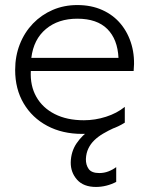

<svg xmlns="http://www.w3.org/2000/svg" viewBox="-20 -515 590 760"><path d="M305 15Q227 15 167.2 -16.8Q107.5 -48.5 73.8 -105.5Q40 -162.5 40 -238Q40 -293 58.5 -340Q77 -387 110.5 -421.8Q144 -456.5 188.8 -475.8Q233.5 -495 286 -495Q341.5 -495 385.2 -475.2Q429 -455.5 458.2 -420Q487.5 -384.5 501 -337Q514.5 -289.5 509 -234H102Q99 -175.5 123.8 -131.8Q148.5 -88 196.8 -63.5Q245 -39 312 -39Q356.5 -39 399.5 -52.8Q442.5 -66.5 474 -92V-29.5Q449.5 -14 421.2 -4.2Q393 5.5 363.5 10.2Q334 15 305 15ZM104 -286H449Q445.5 -359.5 404.8 -400.2Q364 -441 286 -441Q210.5 -441 161.8 -400.2Q113 -359.5 104 -286ZM360 225Q310.5 225 285 196.2Q259.5 167.5 260 127.5Q261 85 283 52.5Q305 20 339.5 -3.2Q374 -26.5 412.5 -40.5L431.5 -8.5Q408.5 2 388.5 13.8Q368.5 25.5 353.5 40Q338.5 54.5 329.8 72.8Q321 91 320 114.5Q319.5 137.5 331 153.8Q342.5 170 373 170Q392 170 409 163.5Q426 157 440 146.5V205Q422 214.5 401.2 219.8Q380.5 225 360 225Z"/></svg>

Font: Geologica-Sharp
Style: Regular
Weight: 100
Designer: Sindre Bremnes, Frode Helland
Foundry: Monokrom Skriftforlag AS
Version: Version 1.010;gftools[0.9.28]